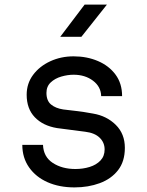

<svg xmlns="http://www.w3.org/2000/svg" viewBox="-20 -805 640 835"><path d="M304 10Q238 10 187 -12.5Q136 -35 106.5 -77Q77 -119 77 -175H167Q169 -123 209.5 -96.5Q250 -70 308 -70Q341 -70 370 -79Q399 -88 417 -107Q435 -126 435 -155Q435 -185 413.5 -206Q392 -227 351 -232Q320 -236 289.5 -240Q259 -244 228 -248Q167 -258 131.5 -295Q96 -332 96 -393Q96 -442 124 -479.5Q152 -517 198.5 -538.5Q245 -560 300 -560Q358 -560 406 -539.5Q454 -519 482.5 -480.5Q511 -442 511 -387H420Q419 -428 384.5 -454Q350 -480 300 -480Q274 -480 246.5 -472Q219 -464 200.5 -446.5Q182 -429 182 -401Q182 -367 202 -350.5Q222 -334 255 -329Q278 -326 310 -322.5Q342 -319 385 -311Q444 -301 483.5 -262Q523 -223 523 -162Q523 -103 493.5 -65Q464 -27 414 -8.5Q364 10 304 10ZM242 -645 348 -785H445L334 -645Z"/></svg>

Font: Tiny
Style: Regular
Weight: 400
Designer: Philipp Nurullin, Konstantin Bulenkov
Foundry: JetBrains
Version: Version 2.251; ttfautohint (v1.8.4.7-5d5b)